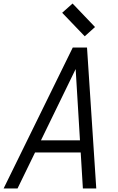

<svg xmlns="http://www.w3.org/2000/svg" viewBox="-50 -1070 670 1090"><path d="M-29.5 0 363 -800H444L496.5 0H420.5L379.5 -678L49.5 0ZM101 -204.5 134 -273.5H450L453 -204.5ZM431 -864 303 -997.5 362 -1050 489.5 -916.5Z"/></svg>

Font: Victor Mono Thin
Style: Italic
Weight: 100
Italic angle: -12°
Monospace: yes
Designer: Rune Bjørnerås
Version: Version 1.561;gftools[0.9.30]